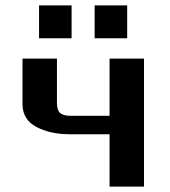

<svg xmlns="http://www.w3.org/2000/svg" viewBox="-20 -688 626 708"><path d="M124 -547V-668H244V-547ZM329 -547V-668H449V-547ZM63 -306V-472H190V-308Q190 -282 201.5 -271.5Q213 -261 241 -261H384V-472H511V0H384V-193H236Q166 -193 115 -219.5Q64 -246 63 -302Z"/></svg>

Font: Coval
Style: Heavy
Weight: 900
Foundry: Context Ltd
Version: Version 001.000